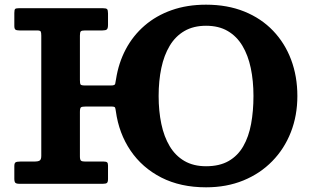

<svg xmlns="http://www.w3.org/2000/svg" viewBox="-20 -785 1335 820"><path d="M657.5 -375Q657.5 -439.7 669 -494.4Q680.5 -549 704.8 -589.5Q729 -630 767.6 -652.5Q806.3 -675 860 -675Q914.3 -675 952.6 -652.5Q991 -630 1015.3 -589.5Q1039.5 -549 1051 -494.4Q1062.5 -439.7 1062.5 -375Q1062.5 -310.8 1052.4 -255.9Q1042.3 -201 1019 -160.5Q995.8 -120 956.8 -97.5Q917.8 -75 860 -75Q806.3 -75 767.6 -97.5Q729 -120 704.8 -160.5Q680.5 -201 669 -255.9Q657.5 -310.8 657.5 -375ZM342.5 -420Q326.8 -420 324 -424.3Q321.3 -428.5 321.3 -443.5V-633Q321.3 -647.2 325.1 -651.1Q329 -655 343.3 -655H417.5Q431 -655 436.1 -659.2Q441.3 -663.5 441.3 -679V-727.5Q441.3 -741.7 437.4 -745.9Q433.5 -750 418.8 -750H61.3Q48 -750 44.6 -746.6Q41.2 -743.2 41.2 -729.2V-674.5Q41.2 -662.2 45.9 -658.6Q50.5 -655 63 -655H137.5Q151.2 -655 153.8 -650.5Q156.3 -646 156.3 -633V-119.3Q156.3 -103 148.8 -99Q141.3 -95 127.5 -95H66.5Q51.7 -95 46.5 -91.6Q41.2 -88.3 41.2 -75.8V-22Q41.2 -8.5 45.6 -4.3Q50 0 63.7 0H418.8Q432.3 0 436.8 -3.8Q441.3 -7.5 441.3 -20.5V-78.5Q441.3 -88.3 437.4 -91.6Q433.5 -95 423.8 -95H344.3Q330.5 -95 325.9 -98.9Q321.3 -102.8 321.3 -117V-307Q321.3 -323.5 325.9 -326.7Q330.5 -330 346.5 -330H455.8Q469.5 -330 471.4 -325.6Q473.3 -321.2 474.8 -309.7Q487.8 -215.2 537.5 -141.9Q587.3 -68.5 669.1 -26.7Q751 15 860 15Q947.5 15 1019.1 -14.2Q1090.8 -43.5 1142.5 -96.4Q1194.3 -149.2 1222.1 -220.2Q1250 -291.2 1250 -375Q1250 -458.8 1223.4 -529.8Q1196.8 -600.8 1146.3 -653.6Q1095.8 -706.5 1023.4 -735.8Q951 -765 860 -765Q779 -765 712.9 -741.6Q646.8 -718.3 597.4 -675.5Q548 -632.8 517.1 -574.5Q486.3 -516.3 475.5 -446.5Q473.5 -433.5 471.9 -426.8Q470.3 -420 454.3 -420Z"/></svg>

Font: Besley
Style: Regular
Weight: 400
Designer: Owen Earl
Foundry: indestructible type*
Version: Version 4.000